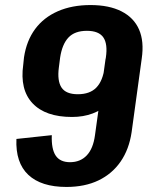

<svg xmlns="http://www.w3.org/2000/svg" viewBox="-20 -730 596 760"><path d="M501 -207Q491 -139 457.5 -90.5Q424 -42 370 -16Q316 10 243 10Q143 10 92 -38Q41 -86 45 -180L185 -195Q183 -140 200.5 -114Q218 -88 257 -88Q298 -88 323.5 -115Q349 -142 356 -195L398 -498H541ZM338 -710Q412 -710 461 -685Q510 -660 530.5 -613Q551 -566 541 -498L484 -478Q470 -378 412.5 -322.5Q355 -267 265 -267Q160 -267 109 -321Q58 -375 72 -474L75 -503Q85 -569 119 -615Q153 -661 209 -685.5Q265 -710 338 -710ZM324 -608Q276 -608 251 -581.5Q226 -555 218 -502L213 -463Q206 -410 223.5 -383.5Q241 -357 288 -357Q336 -357 361.5 -383.5Q387 -410 394 -463L399 -502Q407 -556 389 -582Q371 -608 324 -608Z"/></svg>

Font: Pathway Extreme Condensed
Style: Bold Italic
Weight: 700
Width: 3
Italic angle: -8°
Version: Version 1.001;gftools[0.9.26]